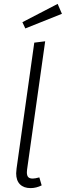

<svg xmlns="http://www.w3.org/2000/svg" viewBox="-20 -955 338 986"><path d="M119 -84Q118 -79 118 -70Q118 -53 125 -45.5Q132 -38 148 -38Q160 -38 182 -44L194 -3Q166 11 137 11Q102 11 82.5 -8.5Q63 -28 63 -65Q63 -73 65 -89L156 -736L212 -743ZM276 -935 298 -884 110 -809 95 -841Z"/></svg>

Font: Fira Sans Condensed Light
Style: Italic
Weight: 300
Width: 3
Italic angle: -8°
Designer: Carrois Corporate & Edenspiekermann AG
Foundry: Carrois Corporate GbR & Edenspiekermann AG
Version: Version 4.203